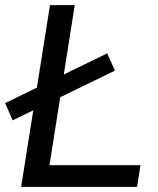

<svg xmlns="http://www.w3.org/2000/svg" viewBox="-28 -725 615 745"><path d="M54 0 166 -705H262L164 -84H517L504 0ZM21 -258 -8 -325 388 -518 418 -451Z"/></svg>

Font: Nunito Sans 10pt Medium
Style: Italic
Weight: 500
Italic angle: -9°
Designer: Vernon Adams
Foundry: Vernon Adams
Version: Version 3.101;gftools[0.9.27]